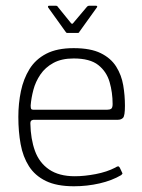

<svg xmlns="http://www.w3.org/2000/svg" viewBox="-20 -645 495 670"><path d="M44 -237Q44 -284 53 -327Q62 -370 83 -404Q104 -438 141.5 -457.5Q179 -477 237 -477Q296 -477 331.5 -459.5Q367 -442 385.5 -412.5Q404 -383 410 -347.5Q416 -312 416 -276Q416 -241 409.5 -234Q403 -227 391 -227H97Q95 -227 90.5 -225Q86 -223 86 -214Q87 -160 102 -118.5Q117 -77 151.5 -53.5Q186 -30 241 -30Q275 -30 314 -37.5Q353 -45 382 -60Q388 -64 391.5 -64.5Q395 -65 398 -60L406 -43Q408 -40 407 -38.5Q406 -37 403 -34Q371 -15 327.5 -5Q284 5 238 5Q178 5 140 -13.5Q102 -32 81 -65Q60 -98 52 -142Q44 -186 44 -237ZM373 -282Q373 -322 362.5 -358.5Q352 -395 323 -418Q294 -441 237 -441Q195 -441 166.5 -425.5Q138 -410 121 -385Q104 -360 96.5 -331.5Q89 -303 87 -277Q87 -269 88.5 -265.5Q90 -262 98 -262H353Q363 -262 368 -265.5Q373 -269 373 -282ZM215 -530Q211 -530 209 -534L148 -619Q147 -621 147.5 -623Q148 -625 152 -625H175Q180 -625 181 -622L228 -564Q232 -560 235 -564L284 -622Q287 -625 291 -625H315Q318 -625 319 -623Q320 -621 318 -619L257 -534Q256 -530 251 -530Z"/></svg>

Font: Glory ExtraLight
Style: Regular
Weight: 250
Version: Version 1.011